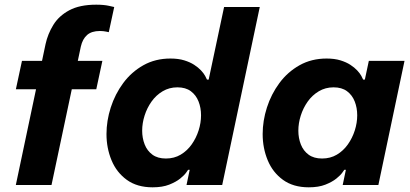

<svg xmlns="http://www.w3.org/2000/svg" viewBox="-20 -790 1752 820"><path d="M200 0H47.6L174.6 -601.8Q184 -644.8 207.6 -683.4Q231.2 -722 275.7 -746Q320.2 -770 391.2 -770Q423.8 -770 445.8 -765Q467.8 -760 467.8 -760L444.6 -652.6Q444.6 -652.6 432.7 -655.1Q420.8 -657.6 406.4 -657.6Q371.4 -657.6 352 -640.6Q332.6 -623.6 325.2 -591ZM391.2 -408.8H47.8L73.8 -530H417.2Z M631.8 10Q565.6 10 521.7 -21.8Q477.8 -53.6 456.3 -105.6Q434.8 -157.6 434.8 -217.4Q434.8 -274 453 -330.9Q471.2 -387.8 506.3 -435.3Q541.4 -482.8 592.4 -511.4Q643.4 -540 708 -540Q741.8 -540 766.8 -532.3Q791.8 -524.6 809.3 -513.2Q826.8 -501.8 838.4 -489.4Q850 -477 856 -466.1Q862 -455.2 864 -450H871.2L937 -760H1089.4L929 0H776.6L790.2 -64.8H783.4Q783.4 -64.8 775.4 -53.3Q767.4 -41.8 749.6 -27.4Q731.8 -13 702.8 -1.5Q673.8 10 631.8 10ZM688.6 -113Q724 -113 751.7 -129.5Q779.4 -146 798.7 -173.3Q818 -200.6 828.3 -233.1Q838.6 -265.6 838.6 -297.6Q838.6 -329.6 827.9 -356.8Q817.2 -384 795 -400.5Q772.8 -417 737.6 -417Q702.8 -417 674.6 -400.2Q646.4 -383.4 627.1 -356.1Q607.8 -328.8 597.5 -296.3Q587.2 -263.8 587.2 -231.8Q587.2 -200.2 597.9 -173Q608.6 -145.8 631 -129.4Q653.4 -113 688.6 -113Z M1375 -540Q1408.8 -540 1433.8 -532.3Q1458.8 -524.6 1476.3 -513.2Q1493.8 -501.8 1505.4 -489.4Q1517 -477 1523 -466.1Q1529 -455.2 1531 -450H1538.2L1555.2 -530H1707.6L1596 0H1443.6L1457.2 -64.8H1450.4Q1450.4 -64.8 1442.4 -53.3Q1434.4 -41.8 1416.6 -27.4Q1398.8 -13 1369.8 -1.5Q1340.8 10 1298.8 10Q1232.6 10 1188.7 -21.8Q1144.8 -53.6 1123.3 -105.6Q1101.8 -157.6 1101.8 -217.4Q1101.8 -274 1120 -330.9Q1138.2 -387.8 1173.3 -435.3Q1208.4 -482.8 1259.4 -511.4Q1310.4 -540 1375 -540ZM1404.6 -417Q1369.8 -417 1341.6 -400.2Q1313.4 -383.4 1294.1 -356.1Q1274.8 -328.8 1264.5 -296.3Q1254.2 -263.8 1254.2 -231.8Q1254.2 -200.2 1264.9 -173Q1275.6 -145.8 1298 -129.4Q1320.4 -113 1355.6 -113Q1391 -113 1418.7 -129.5Q1446.4 -146 1465.7 -173.3Q1485 -200.6 1495.3 -233.1Q1505.6 -265.6 1505.6 -297.6Q1505.6 -329.6 1494.9 -356.8Q1484.2 -384 1462 -400.5Q1439.8 -417 1404.6 -417Z"/></svg>

Font: Be Vietnam Pro Variable Thin
Style: Italic
Weight: 100
Italic angle: -12°
Designer: Lam Bao, Tony Le, Vietanh Nguyen
Foundry: Yellow Type Foundry
Version: Version 1.002